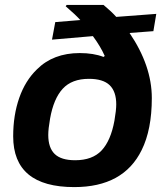

<svg xmlns="http://www.w3.org/2000/svg" viewBox="-20 -743 666 775"><path d="M279.8 12.2Q33.2 12.2 33.2 -192.9Q33.2 -277.8 57.6 -347.7Q82 -417.5 128.9 -462.9Q194.8 -528.8 301.8 -528.8Q357.9 -528.8 397.9 -513.2L402.8 -517.1Q385.7 -555.7 355 -597.2L189.9 -583L203.1 -653.8L304.2 -662.1Q286.6 -682.1 245.1 -717.8L249 -723.1H397.9Q430.7 -695.8 449.2 -674.8L610.8 -687L599.1 -617.2L502.9 -609.9Q592.8 -477.5 592.8 -347.2Q592.8 -219.7 551.8 -137.2Q478.5 12.2 279.8 12.2ZM283.2 -96.2Q353 -96.2 390.1 -135.7Q427.2 -175.3 441.9 -255.9Q449.2 -297.9 449.2 -321.8Q449.2 -373.5 422.6 -399.2Q396 -424.8 338.9 -424.8Q270 -424.8 233.2 -384.8Q196.3 -344.7 182.1 -264.2Q174.8 -222.7 174.8 -198.2Q174.8 -146.5 200.9 -121.3Q227.1 -96.2 283.2 -96.2Z"/></svg>

Font: Archivo
Style: Bold Italic
Weight: 700
Italic angle: -10°
Designer: Hector Gatti
Foundry: Omnibus-Type
Version: Version 2.001